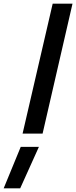

<svg xmlns="http://www.w3.org/2000/svg" viewBox="-62 -728 415 1046"><path d="M51 72H150L48 298H-42ZM61 0 225 -708H333L170 0Z"/></svg>

Font: Titillium Web
Style: SemiBold Italic
Weight: 600
Italic angle: -13°
Version: Version 1.001;PS 57.000;hotconv 1.0.70;makeotf.lib2.5.55311